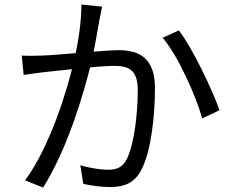

<svg xmlns="http://www.w3.org/2000/svg" viewBox="-20 -810 1040 861"><path d="M437.8 -780.4 345 -789.6C345.2 -712.9 331.5 -622.6 313.1 -543.1C286.4 -421 206 -153.7 92.4 -1.3L173.5 31.2C286.9 -151.1 358.3 -400 392.1 -540.8C406 -602.9 419.2 -684.6 425.9 -721C429.5 -740.4 433.8 -762 437.8 -780.4ZM782.2 -673.6 709.4 -640.7C779.5 -558.4 857.5 -381.5 887 -279L964.6 -315.8C931.3 -408.5 844.4 -592.8 782.2 -673.6ZM77.5 -560.8 86.1 -474C111.7 -478.2 153.3 -483.2 176.1 -486.3C237.3 -492.5 424.4 -514.7 491.6 -514.7C555.5 -514.7 597.7 -497.8 597.7 -406.5C597.7 -298.2 582 -167.8 550.3 -100.1C530 -56.7 499.7 -48.7 462.8 -48.7C434.7 -48.7 382.1 -56.1 340.2 -69.1L353.4 14.3C385.1 21.7 432.7 28.9 471.1 28.9C535.6 28.9 585.5 12.4 617 -54.7C658.8 -137.8 674.9 -297 674.9 -415.8C674.9 -551.1 601.9 -585 512.5 -585C444.9 -585 241.6 -562.8 167.1 -560.8C135 -559.8 109.2 -559 77.5 -560.8Z"/></svg>

Font: Source Han Sans JP VF
Style: Regular
Weight: 250
Designer: Ryoko NISHIZUKA 西塚涼子 (kana, bopomofo & ideographs); Paul D. Hunt (Latin, Greek & Cyrillic); Sandoll Communications 산돌커뮤니
Foundry: Adobe
Version: Version 2.004;hotconv 1.0.118;makeotfexe 2.5.65603